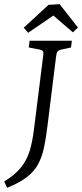

<svg xmlns="http://www.w3.org/2000/svg" viewBox="-50 -762 391 914"><path d="M292 -568 288 -536 242 -526Q229 -523 224 -516.5Q219 -510 217 -493L176 -163Q169 -104 159.5 -59.5Q150 -15 131.5 19.5Q113 54 78 81Q43 108 -16 132L-30 102Q22 70 50 35Q78 0 91.5 -44.5Q105 -89 112 -149L156 -500Q158 -513 154 -518.5Q150 -524 139 -526L87 -536L91 -568ZM63 -630 181 -739 234 -742 321 -631 297 -608 204 -688 84 -606Z"/></svg>

Font: Yrsa Light
Style: Italic
Weight: 300
Italic angle: -7.10001°
Designer: Anna Giedrys (Yrsa+Rasa design), David Brezina (Yrsa art-direction, Rasa art-direction, design)
Foundry: Rosetta Type Foundry
Version: Version 2.004